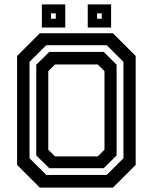

<svg xmlns="http://www.w3.org/2000/svg" viewBox="-20 -851 693 871"><path d="M160.5 0 57.5 -103V-597L160.5 -700H492.5L595.5 -597V-103L492.5 0ZM229.5 -141.5H423.5L454 -172V-528L423.5 -558.5H229.5L199 -528V-172ZM190 -57.5H464L540 -133V-570.5L464 -646H190L114 -570.5V-133ZM203.5 -88 144.5 -146V-557.5L203.5 -615.5H450.5L509 -557.5V-146L450.5 -88ZM378 -726V-831H484V-726ZM170 -726V-831H276V-726ZM211.5 -766H233V-790.5H211.5ZM420.5 -766H441.5V-790.5H420.5Z"/></svg>

Font: Tourney SemiBold
Style: Regular
Weight: 600
Version: Version 1.015